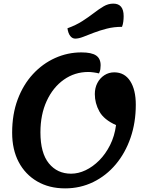

<svg xmlns="http://www.w3.org/2000/svg" viewBox="-20 -1014 793 1059"><path d="M339 25Q251 25 185 -13.5Q119 -52 83 -120.5Q47 -189 47 -282Q47 -384 77.5 -465.5Q108 -547 161.5 -605Q215 -663 284 -694Q353 -725 429 -725Q485 -725 510 -708Q535 -691 535 -654Q535 -642 533.5 -632Q532 -622 526 -609Q515 -612 497.5 -614.5Q480 -617 467 -617Q392 -617 332 -574.5Q272 -532 237.5 -457Q203 -382 203 -284Q203 -170 249.5 -113Q296 -56 372 -56Q412 -56 452 -75Q492 -94 527 -129Q562 -164 587 -213.5Q612 -263 620 -324Q553 -354 528 -399.5Q503 -445 503 -495Q503 -529 517 -556Q531 -583 555.5 -599Q580 -615 610 -615Q667 -615 698 -567Q729 -519 729 -436Q729 -338 700 -254Q671 -170 618.5 -107.5Q566 -45 494.5 -10Q423 25 339 25ZM395 -801Q379 -801 367.5 -815.5Q356 -830 352 -858Q399 -875 434 -897.5Q469 -920 497.5 -942Q526 -964 551.5 -979Q577 -994 605 -994Q662 -994 662 -925Q662 -909 660 -894Q658 -879 653 -866Q608 -866 569 -856Q530 -846 497.5 -833.5Q465 -821 439.5 -811Q414 -801 395 -801Z"/></svg>

Font: Lemonada Medium
Style: Regular
Weight: 500
Designer: Mohamed Gaber (Arabic), Eduardo Tunni (Latin)
Foundry: Kief Type Foundry
Version: Version 4.004; ttfautohint (v1.8.2)